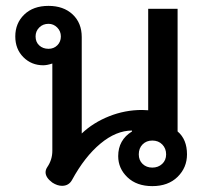

<svg xmlns="http://www.w3.org/2000/svg" viewBox="-20 -623 698 653"><path d="M382 -92Q382 -147 429 -176V-179Q375 -179 321.5 -134.5Q268 -90 225 -11Q214 9 191 9Q175 9 158 -2Q135 -19 135 -37Q135 -46 141 -55Q158 -80 158 -110V-407Q140 -401 127 -401Q87 -401 59.5 -428.5Q32 -456 32 -499Q32 -544 62.5 -573.5Q93 -603 145 -603Q196 -603 227 -574Q258 -545 258 -497V-169Q297 -206 351 -227.5Q405 -249 463 -249L484 -248V-593H584V-176Q616 -149 616 -98Q616 -53 584 -21.5Q552 10 498 10Q445 10 413.5 -20Q382 -50 382 -92ZM187 -499Q187 -517 174.5 -529.5Q162 -542 145 -542Q126 -542 113.5 -529.5Q101 -517 101 -499Q101 -480 113.5 -468.5Q126 -457 145 -457Q163 -457 175 -469Q187 -481 187 -499ZM545 -98Q545 -118 532 -131.5Q519 -145 498 -145Q478 -145 465 -132Q452 -119 452 -98Q452 -78 465 -65.5Q478 -53 498 -53Q518 -53 531.5 -65.5Q545 -78 545 -98Z"/></svg>

Font: Niramit Medium
Style: Regular
Weight: 500
Designer: Katatrad Aksorn Co.,Ltd.
Foundry: Cadson Demak Co.,Ltd.
Version: Version 1.000; ttfautohint (v1.6)